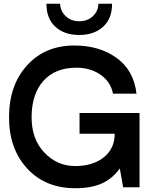

<svg xmlns="http://www.w3.org/2000/svg" viewBox="-20 -996 812 1021"><path d="M227 -976H300Q300 -939 328.5 -911Q357 -883 401 -883Q446 -883 474.5 -910.5Q503 -938 503 -976H576Q576 -897 528 -853.5Q480 -810 401 -810Q322 -810 274.5 -853.5Q227 -897 227 -976ZM722 -395V-267V0H635L617 -100Q577 -45 520.5 -20Q464 5 381 5Q221 5 124.5 -100Q28 -205 28 -372Q28 -543 124 -648.5Q220 -754 375 -754Q508 -754 599.5 -688.5Q691 -623 706 -498H581Q568 -562 514 -599Q460 -636 387 -636Q273 -636 210.5 -565.5Q148 -495 148 -372Q148 -256 216 -184.5Q284 -113 380 -113Q474 -113 532 -159.5Q590 -206 590 -285H403V-395Z"/></svg>

Font: Oakes Grotesk
Style: Bold
Weight: 600
Designer: Samuel Oakes
Foundry: Samuel Oakes
Version: Version 1.000;PS 001.000;hotconv 1.0.88;makeotf.lib2.5.64775